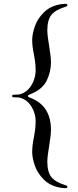

<svg xmlns="http://www.w3.org/2000/svg" viewBox="-20 -882 405 1002"><path d="M292 97Q240 87 207.5 54Q175 21 161.5 -18.5Q148 -58 148 -89Q148 -123 157 -166Q158 -171 162 -196Q166 -221 166 -250Q166 -279 153.5 -308Q141 -337 118 -355.5Q95 -374 65 -374H56Q43 -374 43 -381Q43 -388 56 -388H65Q95 -388 118 -407Q141 -426 153.5 -455.5Q166 -485 166 -516Q166 -544 162 -568Q158 -592 157 -598Q148 -639 148 -673Q148 -704 161.5 -743.5Q175 -783 207.5 -816Q240 -849 292 -859Q307 -862 324 -862Q327 -862 329.5 -860Q332 -858 332 -856Q332 -850 323 -847Q270 -831 248.5 -804.5Q227 -778 227 -724Q227 -696 237 -638Q238 -630 242 -604Q246 -578 246 -557Q246 -506 223 -460Q200 -414 135 -389Q125 -385 125 -381Q125 -377 135 -373Q246 -332 246 -205Q246 -184 242 -158Q238 -132 237 -124Q227 -66 227 -38Q227 16 248.5 42.5Q270 69 323 85Q332 88 332 94Q332 96 329.5 98Q327 100 324 100Q307 100 292 97Z"/></svg>

Font: Shippori Mincho B1
Style: Regular
Weight: 400
Designer: FONTDASU
Foundry: FONTDASU / Google Inc. / but / Adobe
Version: Version 3.110; ttfautohint (v1.8.3)